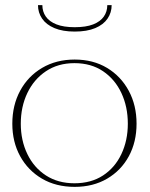

<svg xmlns="http://www.w3.org/2000/svg" viewBox="-20 -715 583 748"><path d="M271 13Q198 13 143.5 -19Q89 -51 58.5 -106.5Q28 -162 28 -233Q28 -305 58.5 -361.5Q89 -418 144 -450.5Q199 -483 271 -483Q343 -483 397 -450.5Q451 -418 481.5 -361.5Q512 -305 512 -233Q512 -162 482 -106.5Q452 -51 397.5 -19Q343 13 271 13ZM270 -1Q335 -1 381.5 -31.5Q428 -62 453 -115Q478 -168 478 -233Q478 -299 453 -352.5Q428 -406 381.5 -437.5Q335 -469 270 -469Q206 -469 159 -437.5Q112 -406 86.5 -352.5Q61 -299 61 -233Q61 -168 86.5 -115Q112 -62 159 -31.5Q206 -1 270 -1ZM415 -695Q415 -666 399 -642.5Q383 -619 351 -605.5Q319 -592 271 -592Q224 -592 192 -605.5Q160 -619 144 -642.5Q128 -666 128 -695H145Q145 -670 158.5 -650.5Q172 -631 200 -620Q228 -609 271 -609Q315 -609 343 -620Q371 -631 384.5 -650.5Q398 -670 398 -695Z"/></svg>

Font: Panamera Thin
Style: Regular
Weight: 100
Designer: Bastien Sozeau
Foundry: NBR — Bastien Sozeau
Version: Version 3.003;gftools[0.9.33]